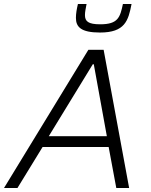

<svg xmlns="http://www.w3.org/2000/svg" viewBox="-41 -936 753 956"><path d="M457 -774C581 -774 598 -833 614 -916H571C557 -850 547 -815 458 -815C398 -815 382 -830 382 -861C382 -877 386 -894 390 -916H347C341 -891 337 -868 337 -847C337 -802 362 -774 457 -774ZM399 -688 -21 0H46L171 -204H500L538 0H602L475 -688ZM491 -258H202L421 -616H426Z"/></svg>

Font: Saira UNSAM Light Italic
Style: Regular
Weight: 300
Italic angle: -12°
Designer: Hector Gatti with collaboration of the Omnibus-Type team
Foundry: Omnibus-Type
Version: Version 0.072;PS 000.072;hotconv 1.0.88;makeotf.lib2.5.64775